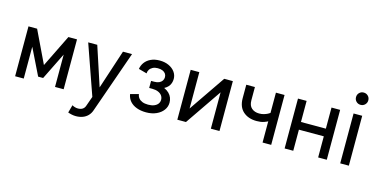

<svg xmlns="http://www.w3.org/2000/svg" viewBox="-88 -1198 3710 1888"><g transform="rotate(15 1767.0 -253.5)"><path d="M313.5 -179.7 474.6 -507.8 523.4 -428.2 338.9 -54.7H288.1L105 -428.2L156.2 -507.8ZM562.5 -507.8V0H474.6V-507.8ZM68.4 -507.8H156.2V0H68.4Z M900.4 124.5 944.3 0 1122.6 -507.8H1030.3L899.4 -109.4L768.6 -507.8H676.3L854.5 0L818.8 100.6Q811 123 792.5 134.8Q773.9 146.5 745.6 146.5Q730 146.5 713.4 141.4Q696.8 136.2 687 129.4L665 209Q681.6 215.3 703.4 220Q725.1 224.6 745.6 224.6Q784.2 224.6 815.2 212.9Q846.2 201.2 867.9 178.7Q889.6 156.2 900.4 124.5Z M1403.3 -301.8Q1385.7 -301.8 1378.7 -301.8Q1371.6 -301.8 1371.6 -301.8V-230Q1371.6 -230 1378.4 -230Q1385.3 -230 1403.3 -230Q1438.5 -230 1463.6 -219.2Q1488.8 -208.5 1502 -189.9Q1515.1 -171.4 1515.1 -147.9Q1515.1 -124.5 1502 -106.7Q1488.8 -88.9 1463.6 -78.6Q1438.5 -68.4 1403.3 -68.4Q1368.2 -68.4 1344 -78.1Q1319.8 -87.9 1306.2 -105.2Q1292.5 -122.6 1289.6 -146L1205.6 -123Q1212.4 -80.6 1238.5 -51Q1264.6 -21.5 1306.6 -5.9Q1348.6 9.8 1403.3 9.8Q1461.9 9.8 1506.8 -10.5Q1551.8 -30.8 1577.1 -65.2Q1602.5 -99.6 1602.5 -141.6Q1602.5 -168 1593.3 -191.7Q1584 -215.3 1564.5 -234.9Q1544.9 -254.4 1514.2 -268.1Q1538.6 -280.8 1553.5 -297.9Q1568.4 -314.9 1575.2 -335.4Q1582 -356 1582 -377.9Q1582 -416.5 1559.3 -448.2Q1536.6 -480 1496.3 -498.8Q1456.1 -517.6 1403.3 -517.6Q1351.1 -517.6 1313 -499.5Q1274.9 -481.4 1252.9 -451.4Q1231 -421.4 1225.6 -384.8L1309.6 -361.8Q1309.6 -381.8 1320.8 -399.7Q1332 -417.5 1353 -428.5Q1374 -439.5 1403.3 -439.5Q1433.1 -439.5 1453.1 -430.9Q1473.1 -422.4 1483.6 -407.2Q1494.1 -392.1 1494.1 -372.1Q1494.1 -352.1 1483.6 -336.2Q1473.1 -320.3 1453.1 -311Q1433.1 -301.8 1403.3 -301.8Z M2061 -507.8H2148.9V0H2061V-370.1L1807.6 0H1719.7V-507.8H1807.6V-137.7Z M2475.6 -189Q2518.1 -189 2548.6 -199.2Q2579.1 -209.5 2598.1 -222.7Q2617.2 -235.8 2626.2 -246.1Q2635.3 -256.3 2635.3 -256.3L2597.2 -308.6Q2597.2 -308.6 2588.9 -302.2Q2580.6 -295.9 2564.9 -287.8Q2549.3 -279.8 2527.8 -273.4Q2506.3 -267.1 2480.5 -267.1Q2433.6 -267.1 2403.6 -293Q2373.5 -318.8 2373.5 -372.6V-507.8H2285.6V-371.1Q2285.6 -281.7 2337.9 -235.4Q2390.1 -189 2475.6 -189ZM2587.4 0H2675.3V-507.8H2587.4Z M2812 -507.8V0H2899.9V-214.8H3153.3V0H3241.2V-507.8H3153.3V-293H2899.9V-507.8Z M3377.9 0H3465.8V-507.8H3377.9ZM3359.4 -669.9Q3359.4 -643.6 3377.4 -625.5Q3395.5 -607.4 3421.9 -607.4Q3448.2 -607.4 3466.3 -625.5Q3484.4 -643.6 3484.4 -669.9Q3484.4 -696.3 3466.3 -714.4Q3448.2 -732.4 3421.9 -732.4Q3395.5 -732.4 3377.4 -714.4Q3359.4 -696.3 3359.4 -669.9Z"/></g></svg>

Font: Giphurs
Style: Regular
Weight: 400
Version: Version 2.010